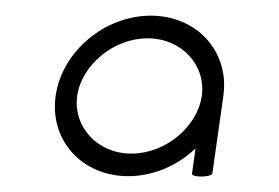

<svg xmlns="http://www.w3.org/2000/svg" viewBox="-20 -720 356 245"><path d="M251 -498.8 265 -597.6C273 -654.1 231.4 -700 172.4 -700C113.4 -700 58.9 -654.1 51 -597.6C43 -541.1 84.6 -495.2 143.6 -495.2C175.9 -495.2 206.8 -508.9 229.5 -530.6C228 -519.9 226.5 -509.2 225 -498.5C224.2 -493.2 250.2 -493.6 251 -498.8ZM78.5 -597.6C84 -636.6 124.5 -671.1 168.3 -671.1C212.1 -671.1 242.9 -636.6 237.5 -597.6C232 -558.6 191.5 -524 147.7 -524C103.9 -524 73.1 -558.6 78.5 -597.6Z"/></svg>

Font: Hi.
Style: Regular
Weight: 400
Designer: Mew Too, Robert Jablonski
Foundry: Cannot Into Space Fonts
Version: Version 1.996